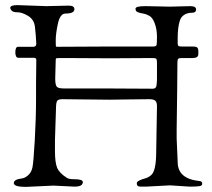

<svg xmlns="http://www.w3.org/2000/svg" viewBox="-20 -730 831 751"><path d="M121 -402V-345C121 -293 119.3 -238.3 116 -181C112.7 -123.7 109.7 -88.5 107 -75.5C104.3 -62.5 98.7 -52.2 90 -44.5C81.3 -36.8 73 -32.7 65 -32C44.3 -29.3 34 -23.3 34 -14C34 -4 49.7 1 81 1L189 -4L272 0C293.3 0 304 -6 304 -18C304 -25.3 293 -29 271 -29C257 -29 247.3 -30.7 242 -34C221.3 -47.3 208.3 -61 203 -75C197.7 -89 195 -110.3 195 -139V-182L199 -305C199 -321.7 200.7 -332 204 -336C207.3 -340 214 -342 224 -342L408 -340L477 -341C523 -341.7 551.8 -342 563.5 -342C575.2 -342 583.2 -340 587.5 -336C591.8 -332 594 -325 594 -315L591 -138C591 -85.3 584 -54 570 -44C562.7 -38 555 -34 547 -32C539 -30 531.7 -27.3 525 -24C518.3 -20.7 515 -17.2 515 -13.5C515 -9.8 515.8 -6.7 517.5 -4C519.2 -1.3 524.7 0 534 0H551L645 -5L722 0C741.3 0 754.3 -0.7 761 -2C767.7 -3.3 771 -6.3 771 -11C771 -18.3 767 -22 759 -22C703 -28 675 -52.7 675 -96L671 -188V-225L673 -375L674 -485C674 -493 675 -498 677 -500C679 -502 684 -503 692 -503H733C745.7 -503 753 -506.3 755 -513C755.7 -515.7 756 -520.5 756 -527.5C756 -534.5 754.8 -539.7 752.5 -543C750.2 -546.3 744.3 -548 735 -548H692C684.7 -548 680 -548.8 678 -550.5C676 -552.2 675 -555.7 675 -561V-581C675 -608.3 677.7 -630.7 683 -648C686.3 -658.7 692.2 -666.7 700.5 -672C708.8 -677.3 718.7 -680 730 -680C741.3 -680 747 -684.3 747 -693C747 -701.7 739.3 -706 724 -706L646 -704L549 -706C523 -706 510 -702.7 510 -696C510 -689.3 512.8 -684.8 518.5 -682.5C524.2 -680.2 531.2 -678.3 539.5 -677C547.8 -675.7 556.2 -672.7 564.5 -668C572.8 -663.3 579.8 -653.3 585.5 -638C591.2 -622.7 594 -605.2 594 -585.5C594 -565.8 593.2 -554.7 591.5 -552C589.8 -549.3 585 -548 577 -548H396L206 -547C202 -547 199.7 -547.2 199 -547.5C198.3 -547.8 198 -556.3 198 -573C198 -589.7 200.8 -611.2 206.5 -637.5C212.2 -663.8 222 -677 236 -677C259.3 -677 271 -682.7 271 -694C271 -703.3 263.7 -708 249 -708L161 -706L48 -710C29.3 -710 20 -706.3 20 -699C20 -696.3 21.8 -692.8 25.5 -688.5C29.2 -684.2 36.8 -682 48.5 -682C60.2 -682 73.8 -677.3 89.5 -668C105.2 -658.7 114.2 -644.7 116.5 -626C118.8 -607.3 120.7 -585.3 122 -560C122 -551.3 118.3 -547 111 -547H51C43.7 -547 40 -539.8 40 -525.5C40 -511.2 44 -504 52 -504H111C118.3 -504 122 -501.3 122 -496ZM198 -496C198 -498 198.3 -499.7 199 -501C199.7 -502.3 204 -503 212 -503H232L414 -502L577 -503C584.3 -503 589 -502 591 -500C593 -498 594 -493 594 -485V-423C594 -415.7 593.5 -407.2 592.5 -397.5C591.5 -387.8 586.7 -383 578 -383C491.3 -383.7 430 -384 394 -384H230C215.3 -384 206 -386.3 202 -391C198 -395.7 196 -406.3 196 -423Z"/></svg>

Font: Sorts Mill Goudy
Style: Regular
Weight: 400
Version: Version 003.101